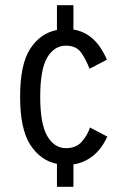

<svg xmlns="http://www.w3.org/2000/svg" viewBox="-20 -720 490 740"><path d="M199.5 0V-88.5Q136.5 -101 97 -161.5Q57.5 -222 57.5 -347Q57.5 -473.5 97 -533Q136.5 -592.5 199.5 -604.5V-700H263V-606Q303.5 -600 336 -572Q368.5 -544 392 -490L325 -455Q311.5 -491 292.5 -517.5Q273.5 -544 234.5 -544Q189 -544 162 -498.2Q135 -452.5 135 -347Q135 -243 162 -196Q189 -149 234.5 -149Q272 -149 293.5 -172Q315 -195 327 -228.5L393.5 -193.5Q371.5 -145.5 338 -119Q304.5 -92.5 263 -86.5V0Z"/></svg>

Font: Trispace Condensed Light
Style: Regular
Weight: 300
Width: 3
Designer: Tyler Finck
Foundry: Etcetera Type Company
Version: Version 1.210; ttfautohint (v1.8.3)